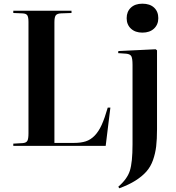

<svg xmlns="http://www.w3.org/2000/svg" viewBox="-20 -788 951 1037"><path d="M749 -611.8Q710.4 -611.8 687.3 -633.3Q664.1 -654.8 664.1 -689.9Q664.1 -725.1 686.8 -746.6Q709.5 -768.1 749 -768.1Q789.6 -768.1 812.3 -746.8Q835 -725.6 835 -689.9Q835 -655.3 811.8 -633.5Q788.6 -611.8 749 -611.8ZM51.8 0V-12.2L103 -15.1Q121.6 -16.6 127.7 -27.3Q133.8 -38.1 133.8 -67.9V-669.9Q133.8 -695.8 127.2 -705.6Q120.6 -715.3 100.1 -715.8L51.8 -717.8V-730H366.2V-717.8L309.1 -715.8Q288.6 -714.8 281.2 -705.1Q273.9 -695.3 273.9 -668V-16.1H378.9Q417 -16.1 443.4 -24.7Q469.7 -33.2 491.5 -55.7Q513.2 -78.1 529.3 -113.8Q545.4 -149.4 562 -207H576.2L550.8 0ZM624 229 619.1 220.2Q667 179.2 681.4 134Q695.8 88.9 695.8 -8.8V-437Q695.8 -471.7 689.5 -483.9Q683.1 -496.1 661.1 -498L618.2 -501L619.1 -512.2L820.8 -522L828.1 -516.1V-90.8Q828.1 -36.1 823.5 2.7Q818.8 41.5 806.2 77.1Q793.5 112.8 770.5 138.7Q747.6 164.6 711.7 187.3Q675.8 210 624 229Z"/></svg>

Font: Display Semibold
Style: Regular
Weight: 600
Designer: Latin by Veronika Burian and Jose Scaglione. Greek by Irene Vlachou. Cyrillic by Vera Evstafieva.
Foundry: TypeTogether
Version: Version 3.002